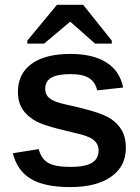

<svg xmlns="http://www.w3.org/2000/svg" viewBox="-20 -760 578 790"><path d="M498 -151.4Q498 -75.7 437.5 -33Q377 9.8 269 9.8Q163.6 9.8 107.2 -23.9Q50.8 -57.6 32.7 -129.4L139.2 -146.5Q149.4 -106.9 178 -90.1Q206.5 -73.2 269 -73.2Q329.6 -73.2 357.7 -89.8Q385.7 -106.4 385.7 -140.6Q385.7 -168 364.3 -184.6Q342.8 -201.2 293 -211.9Q248.5 -222.2 217 -230.5Q185.5 -238.8 165 -245.8Q144.5 -252.9 131.8 -259.3Q94.2 -278.8 74 -308.6Q53.7 -338.4 53.7 -381.8Q53.7 -456.5 109.9 -497.3Q166 -538.1 270 -538.1Q361.8 -538.1 417.2 -503.4Q472.7 -468.8 486.8 -399.9L379.4 -388.2Q373 -421.4 347.2 -438.2Q321.3 -455.1 270 -455.1Q217.8 -455.1 191.9 -440.7Q166 -426.3 166 -394.5Q166 -370.1 184.1 -355.5Q202.1 -340.8 246.6 -331.1Q308.6 -317.9 358.9 -303.2Q409.2 -288.6 437 -270.5Q465.3 -251.5 481.7 -222.9Q498 -194.3 498 -151.4ZM92.3 -580.6V-592.8L214.4 -740.2H322.3L439.9 -592.8V-580.6H371.1L269.5 -670.4H268.1L161.6 -580.6Z"/></svg>

Font: Arimo SemiBold
Style: Regular
Weight: 600
Designer: Steve Matteson
Foundry: Monotype Imaging Inc.
Version: Version 1.33